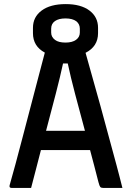

<svg xmlns="http://www.w3.org/2000/svg" viewBox="-20 -918 640 938"><path d="M132 0H36Q24 0 27 -13Q39 -54 55.5 -115.5Q72 -177 91 -249.5Q110 -322 129.5 -396.5Q149 -471 167 -539.5Q185 -608 199 -661Q141 -692 141 -756V-782Q141 -835 183.5 -866.5Q226 -898 301 -898Q375 -898 417 -866.5Q459 -835 459 -782V-756Q459 -691 398 -660Q433 -537 471 -399.5Q509 -262 549 -112Q556 -85 563.5 -57Q571 -29 578 0H483Q474 0 470 -4.5Q466 -9 461 -28Q451 -68 440.5 -107.5Q430 -147 420 -185H180Q169 -142 157 -96Q145 -50 132 0ZM300 -828Q267 -828 248.5 -815Q230 -802 230 -778V-759Q230 -737 249 -723Q266 -710 300 -710Q333 -710 351.5 -723.5Q370 -737 370 -759V-778Q370 -800 353 -814Q334 -828 300 -828ZM288 -608Q274 -543 253 -462Q232 -381 205 -279H395Q369 -375 347 -458.5Q325 -542 311 -608Z"/></svg>

Font: Recursive Mn Lnr St Med
Style: Regular
Weight: 500
Monospace: yes
Version: Version 1.079;hotconv 1.0.112;makeotfexe 2.5.65598; ttfautoh